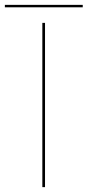

<svg xmlns="http://www.w3.org/2000/svg" viewBox="-64 -769 360 789"><path d="M110 0H121V-675H110ZM-44 -739H276V-749H-44Z"/></svg>

Font: Anybody Expanded Thin
Style: Regular
Weight: 250
Width: 7
Version: Version 1.113;gftools[0.9.25]